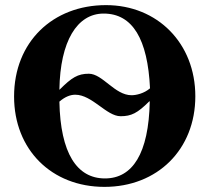

<svg xmlns="http://www.w3.org/2000/svg" viewBox="-20 -711 818 750"><path d="M565 -315C561 -110 497 -14 390 -14C280 -14 216 -113 212 -314C235 -334 256 -341 274 -341C340 -341 396 -257 451 -257C493 -257 517 -269 563 -315ZM212 -361C215 -550 281 -658 385 -658C498 -658 557 -558 566 -366C543 -346 512 -339 494 -339C428 -339 381 -423 327 -423C284 -423 260 -408 213 -361ZM394 -691C186 -691 35 -547 35 -334C35 -127 181 19 388 19C595 19 743 -127 743 -335C743 -542 595 -691 394 -691Z"/></svg>

Font: XITS
Style: Bold
Weight: 700
Designer: MicroPress Inc., with final additions and corrections provided by Coen Hoffman, Elsevier (retired)
Version: Version 1.302